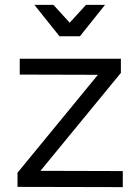

<svg xmlns="http://www.w3.org/2000/svg" viewBox="-20 -767 567 788"><path d="M51.8 0ZM61 -525.9H476.1V-467.8L146 -65.9L483.9 -64.9V1L51.8 0V-58.1L381.8 -460L61 -460.9ZM333 -747.1H411.1L308.1 -618.2H224.1L121.1 -747.1H199.2L266.1 -673.8Z"/></svg>

Font: Argentum Sans Light
Style: Regular
Weight: 300
Designer: Julieta Ulanovsky (Modified by Cristiano Sobral)
Foundry: Julieta Ulanovsky
Version: Version 1.000; ttfautohint (v1.5.65-e2d9)